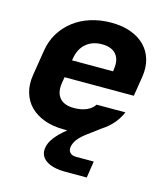

<svg xmlns="http://www.w3.org/2000/svg" viewBox="-114 -649 828 948"><g transform="rotate(15 300.0 -175.0)"><path d="M248 10Q191 10 147.5 -6Q104 -22 75.5 -50.5Q47 -79 35 -120Q23 -161 31 -210L52 -341Q60 -391 84.5 -431Q109 -471 146.5 -500Q184 -529 233 -544.5Q282 -560 339 -560Q395 -560 438.5 -544Q482 -528 510.5 -499Q539 -470 550.5 -429.5Q562 -389 554 -340L538 -240H184L179 -210Q171 -160 194 -132.5Q217 -105 267 -105Q305 -105 332 -117Q359 -129 372 -150H519Q492 -85 427 -43L361 6Q333 27 319 46Q305 65 302 84Q299 103 309.5 114Q320 125 341 125H431L418 210H309Q243 210 209 186Q175 162 182 120Q189 71 265 10ZM198 -330H408L409 -340Q417 -390 394 -417.5Q371 -445 321 -445Q272 -445 240 -417.5Q208 -390 200 -341Z"/></g></svg>

Font: JetBrains Mono ExtraBold
Style: Italic
Weight: 800
Designer: Philipp Nurullin, Konstantin Bulenkov
Foundry: JetBrains
Version: Version 1.000; ttfautohint (v1.8.3)